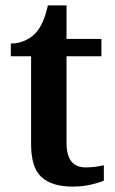

<svg xmlns="http://www.w3.org/2000/svg" viewBox="-20 -680 425 710"><path d="M249 10Q172 10 133.5 -25Q95 -60 95 -147V-472H20V-519Q47 -519 71 -529.5Q95 -540 111 -557Q142 -590 157 -660H226V-536H355V-472H226V-152Q226 -61 296 -61Q314 -61 331 -63Q348 -65 364 -69V-12Q349 -5 317.5 2.5Q286 10 249 10Z"/></svg>

Font: Noto Serif Malayalam SemiBold
Style: Regular
Weight: 600
Designer: Indian type Foundry, Jelle Bosma, Monotype Design Team
Foundry: Monotype Imaging Inc.
Version: Version 2.104; ttfautohint (v1.8.4.7-5d5b)